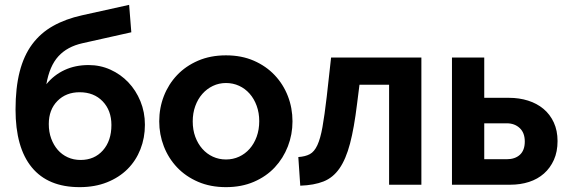

<svg xmlns="http://www.w3.org/2000/svg" viewBox="-20 -761 2337 791"><path d="M320 -583Q257 -569 220.5 -529Q184 -489 171 -414Q202 -452 246 -472.5Q290 -493 345 -493Q393 -493 435 -474Q477 -455 508.5 -422Q540 -389 558.5 -344Q577 -299 577 -247Q577 -193 558.5 -146Q540 -99 505.5 -64.5Q471 -30 421 -10Q371 10 308 10Q178 10 111 -71.5Q44 -153 44 -310Q44 -399 61 -465.5Q78 -532 112.5 -578.5Q147 -625 198.5 -654Q250 -683 318 -698L512 -741L521 -628ZM181 -250Q181 -217 191 -190Q201 -163 218 -143.5Q235 -124 259 -113Q283 -102 312 -102Q369 -102 404 -141.5Q439 -181 439 -246Q439 -306 403 -343.5Q367 -381 308 -381Q252 -381 216.5 -345Q181 -309 181 -250Z M911 10Q847 10 796 -12Q745 -34 709.5 -71.5Q674 -109 655 -158Q636 -207 636 -261Q636 -316 655 -365Q674 -414 709.5 -451.5Q745 -489 796 -511Q847 -533 911 -533Q975 -533 1025.5 -511Q1076 -489 1111.5 -451.5Q1147 -414 1166 -365Q1185 -316 1185 -261Q1185 -207 1166 -158Q1147 -109 1112 -71.5Q1077 -34 1026 -12Q975 10 911 10ZM774 -261Q774 -226 784.5 -197.5Q795 -169 813.5 -148Q832 -127 857 -115.5Q882 -104 911 -104Q940 -104 965 -115.5Q990 -127 1008.5 -148Q1027 -169 1037.5 -198Q1048 -227 1048 -262Q1048 -296 1037.5 -325Q1027 -354 1008.5 -375Q990 -396 965 -407.5Q940 -419 911 -419Q882 -419 857 -407Q832 -395 813.5 -374Q795 -353 784.5 -324Q774 -295 774 -261Z M1209 -114Q1238 -116 1256.5 -126Q1275 -136 1287.5 -163Q1300 -190 1308.5 -237.5Q1317 -285 1326 -362L1344 -524H1716V0H1583V-412H1461L1451 -333Q1439 -234 1422 -169.5Q1405 -105 1378.5 -67Q1352 -29 1313 -13.5Q1274 2 1217 4Z M1842 -524H1975V-358H2077Q2119 -358 2155.5 -346.5Q2192 -335 2219 -312.5Q2246 -290 2261.5 -256.5Q2277 -223 2277 -180Q2277 -136 2262 -102.5Q2247 -69 2221 -46Q2195 -23 2159.5 -11.5Q2124 0 2082 0H1842ZM2067 -105Q2102 -105 2122 -123.5Q2142 -142 2142 -178Q2142 -214 2121 -233.5Q2100 -253 2068 -253H1975V-105Z"/></svg>

Font: IngvarSans
Style: Bold
Weight: 700
Version: Version 3.000